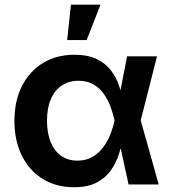

<svg xmlns="http://www.w3.org/2000/svg" viewBox="-20 -786 729 818"><path d="M294.9 11.7Q218.8 11.7 161.9 -23.7Q105 -59.1 73.2 -122.8Q41.5 -186.5 41.5 -271Q41.5 -356 73.5 -419.2Q105.5 -482.4 163.1 -517.6Q220.7 -552.7 296.9 -552.7Q354.5 -552.7 392.3 -534.2Q430.2 -515.6 452.6 -486.1Q475.1 -456.5 486.6 -422.4Q498 -388.2 502.9 -357.4H547.9L579.1 -274.4L656.2 0H527.8L467.8 -274.4Q461.4 -303.7 450.2 -333.3Q439 -362.8 421.1 -387.5Q403.3 -412.1 377 -427Q350.6 -441.9 314.5 -441.9Q272.9 -441.9 242.7 -421.4Q212.4 -400.9 196.3 -363Q180.2 -325.2 180.2 -271.5Q180.2 -218.8 195.8 -180.7Q211.4 -142.6 240.7 -122.1Q270 -101.6 310.1 -101.6Q346.2 -101.6 373.3 -117.2Q400.4 -132.8 419.4 -158.2Q438.5 -183.6 450.2 -213.4Q461.9 -243.2 467.8 -271.5L521.5 -545.9H648.9L579.1 -271.5L547.9 -193.4H503.9Q497.6 -163.1 486.1 -127.7Q474.6 -92.3 452.4 -60.5Q430.2 -28.8 392.3 -8.5Q354.5 11.7 294.9 11.7ZM266.1 -615.2 282.2 -766.1H408.2L349.1 -615.2Z"/></svg>

Font: Inter
Style: 650
Weight: 650
Designer: Rasmus Andersson
Foundry: rsms
Version: Version 4.001;git-66647c0bb